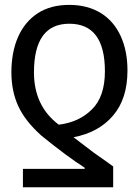

<svg xmlns="http://www.w3.org/2000/svg" viewBox="-20 -581 583 806"><path d="M515.1 -284.7C515.1 -339.4 505.9 -387.7 486.8 -429.2C449.2 -512.2 374.5 -560.5 271 -560.5C218.8 -560.5 174.3 -548.8 137.7 -524.9C64.9 -477.1 27.8 -388.7 27.8 -276.9C27.8 -224.6 37.6 -177.2 56.6 -135.7C75.7 -93.8 108.4 -52.2 154.3 -11.2C226.6 47.4 287.1 92.3 335.4 123V127.9H76.2V205.1H455.1V117.7L430.7 100.1C400.9 78.6 381.8 65.4 374 60.1L288.6 -4.9C358.9 -18.1 414.1 -48.3 454.6 -95.7C495.1 -143.1 515.1 -206.1 515.1 -284.7ZM420.4 -281.7C420.4 -210.9 402.3 -157.7 366.2 -122.1C330.1 -85.9 283.7 -64.5 226.6 -57.6C157.2 -109.9 122.6 -183.1 122.6 -276.9C122.6 -413.1 171.9 -481.4 271 -481.4C370.6 -481.4 420.4 -415 420.4 -281.7Z"/></svg>

Font: SG Kara Light
Style: Regular
Weight: 400
Designer: Damoon Khanjanzadeh
Version: Version 1.000